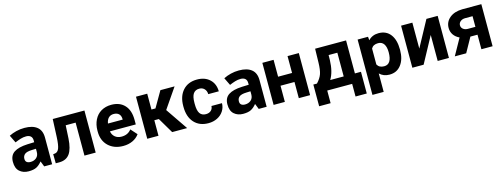

<svg xmlns="http://www.w3.org/2000/svg" viewBox="-15 -1337 6113 2329"><g transform="rotate(-15 3041.0 -172.5)"><path d="M344.7 -192.9V-232.4L293 -230.5Q227.5 -228.5 202.1 -207Q177.2 -185.5 177.2 -150.4Q177.2 -120.1 194.8 -107.4Q212.9 -94.2 241.7 -94.7Q285.2 -94.7 314.9 -120.1Q344.7 -146 344.7 -192.9ZM273.9 -513.2Q376 -513.2 430.7 -469.2Q485.8 -425.3 485.8 -335V-2V0H483.9H387.2H386.2L385.7 -1L359.4 -67.9H357.4Q324.7 -27.8 289.1 -9.3Q271 0 246.3 4.6Q221.7 9.3 189.9 9.3Q122.1 9.3 77.6 -29.8Q32.7 -68.8 33.2 -150.9Q33.2 -231.4 89.8 -269Q146.5 -306.6 258.8 -311.5L344.7 -314.5V-334.5Q344.7 -373 324.2 -390.6Q304.2 -408.2 268.1 -408.7Q231.4 -408.7 197.3 -397.9Q162.6 -387.2 127.4 -372.1L126 -371.1L125 -373L80.1 -465.3L79.6 -467.3L81.1 -467.8Q120.6 -488.3 170.4 -500.7Q220.2 -513.2 273.9 -513.2Z M1032.7 -528.3V0H891.6V-414.1H767.1L758.3 -251Q750 -120.6 707 -61Q664.1 -1.5 579.1 0H531.2L529.8 -114.7L547.4 -116.2Q585.4 -119.1 603 -161.1Q620.6 -203.1 625 -304.2L634.8 -528.3Z M1363.3 -396Q1323.7 -396 1298.8 -371.1Q1274.9 -346.7 1267.6 -301.8H1452.6V-309.1Q1451.7 -351.1 1428.7 -373.5Q1405.8 -396 1363.3 -396ZM1378.4 9.3Q1263.7 9.3 1192.4 -58.6Q1122.1 -126.5 1122.1 -238.8V-251.5Q1122.1 -326.7 1151.9 -386.7Q1181.6 -446.3 1235.8 -478.5Q1292 -511.2 1363.8 -511.2Q1470.7 -511.2 1530.8 -445.8Q1590.8 -380.9 1590.8 -261.7V-207.5V-204.1H1587.4H1266.1Q1273.4 -160.2 1304.7 -133.3Q1337.4 -105.5 1387.7 -105.5Q1465.8 -105.5 1508.3 -160.2L1510.7 -163.1L1513.2 -160.2L1579.1 -86.4L1581.1 -84.5L1579.6 -82.5Q1548.8 -39.1 1496.6 -15.1Q1470.2 -2.9 1440.7 3.2Q1411.1 9.3 1378.4 9.3Z M1877.9 -194.8H1821.3V0H1680.2V-528.3H1821.3V-329.6H1871.6L1986.8 -528.3H2165L1992.2 -276.9L2181.2 0H1993.2Z M2446.3 -104Q2485.4 -104 2509.8 -125.5Q2534.2 -147 2535.2 -182.6H2667.5Q2667 -128.9 2638.2 -84.2Q2609.4 -39.6 2559.3 -14.9Q2509.3 9.8 2448.7 9.8Q2335.4 9.8 2270 -62.3Q2204.6 -134.3 2204.6 -261.2V-270.5Q2204.6 -392.6 2269.5 -465.3Q2334.5 -538.1 2447.8 -538.1Q2546.9 -538.1 2606.7 -481.7Q2666.5 -425.3 2667.5 -331.5H2535.2Q2534.2 -372.6 2509.8 -398.2Q2485.4 -423.8 2445.3 -423.8Q2396 -423.8 2370.8 -387.9Q2345.7 -352.1 2345.7 -271.5V-256.8Q2345.7 -175.3 2370.6 -139.6Q2395.5 -104 2446.3 -104Z M3038.6 -192.9V-232.4L2986.8 -230.5Q2921.4 -228.5 2896 -207Q2871.1 -185.5 2871.1 -150.4Q2871.1 -120.1 2888.7 -107.4Q2906.7 -94.2 2935.5 -94.7Q2979 -94.7 3008.8 -120.1Q3038.6 -146 3038.6 -192.9ZM2967.8 -513.2Q3069.8 -513.2 3124.5 -469.2Q3179.7 -425.3 3179.7 -335V-2V0H3177.7H3081.1H3080.1L3079.6 -1L3053.2 -67.9H3051.3Q3018.6 -27.8 2982.9 -9.3Q2964.8 0 2940.2 4.6Q2915.5 9.3 2883.8 9.3Q2815.9 9.3 2771.5 -29.8Q2726.6 -68.8 2727.1 -150.9Q2727.1 -231.4 2783.7 -269Q2840.3 -306.6 2952.6 -311.5L3038.6 -314.5V-334.5Q3038.6 -373 3018.1 -390.6Q2998 -408.2 2961.9 -408.7Q2925.3 -408.7 2891.1 -397.9Q2856.4 -387.2 2821.3 -372.1L2819.8 -371.1L2818.8 -373L2773.9 -465.3L2773.4 -467.3L2774.9 -467.8Q2814.5 -488.3 2864.3 -500.7Q2914.1 -513.2 2967.8 -513.2Z M3725.1 0H3583.5V-203.1H3408.2V0H3267.1V-528.3H3408.2V-316.4H3583.5V-528.3H3725.1Z M4008.3 -113.8H4177.7V-411.6H4067.9L4066.9 -348.1Q4062.5 -202.6 4008.3 -113.8ZM3841.8 -113.8Q3889.6 -164.6 3906.7 -214.4Q3923.8 -264.2 3925.8 -355.5L3929.7 -528.3H4318.4V-113.8H4394.5V158.7H4253.4V0H3940.4V158.7H3796.4V-113.8Z M4685.1 -105.5Q4780.8 -105.5 4780.8 -255.9Q4780.8 -323.2 4755.9 -359.9Q4731 -395.5 4684.1 -395.5Q4621.6 -395.5 4597.7 -351.1V-151.4Q4622.6 -105.5 4685.1 -105.5ZM4921.4 -253.4V-246.6Q4921.4 -130.9 4868.2 -61Q4841.3 -25.9 4805.2 -8.3Q4768.6 9.3 4721.7 9.3Q4646.5 9.3 4597.7 -38.6V189.9V192.9H4594.2H4460H4456.5V189.9V-498.5V-502H4460H4584.5H4587.4V-499L4591.3 -457.5Q4641.6 -511.2 4720.7 -511.2Q4817.4 -511.2 4869.6 -441.9Q4921.4 -373.5 4921.4 -253.4Z M5327.6 -528.3H5468.8V0H5327.6V-326.2L5150.9 0H5009.3V-528.3H5150.9V-202.6Z M5779.8 -281.2H5876.5V-415H5784.7Q5747.1 -415 5723.6 -395.3Q5700.2 -375.5 5700.2 -347.2Q5700.2 -318.8 5722.7 -300.3Q5745.1 -281.7 5779.8 -281.2ZM6017.1 -528.3V0H5876.5V-182.6H5787.1L5685.5 0H5542.5L5657.7 -206.5Q5610.4 -228.5 5584.7 -266.1Q5559.1 -303.7 5559.1 -351.6Q5559.1 -428.2 5618.4 -477.3Q5677.7 -526.4 5777.3 -528.3Z"/></g></svg>

Font: MAUL Bold
Style: Bold
Weight: 700
Designer: MAUL
Version: Version 1.0; 2020; ttfautohint (v1.8.3)